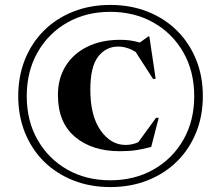

<svg xmlns="http://www.w3.org/2000/svg" viewBox="-20 -747 896 779"><path d="M427.5 -727Q509.5 -727 578.2 -700Q647 -673 697.2 -623.5Q747.5 -574 775.2 -506.2Q803 -438.5 803 -357Q803 -276 775.2 -208.2Q747.5 -140.5 697.2 -91.2Q647 -42 578.2 -15Q509.5 12 427.5 12Q346 12 277.5 -15Q209 -42 159 -91.2Q109 -140.5 81.5 -208.2Q54 -276 54 -357Q54 -438.5 81.5 -506.2Q109 -574 159 -623.5Q209 -673 277.5 -700Q346 -727 427.5 -727ZM427.5 -699Q329.5 -699 253 -655.5Q176.5 -612 132.5 -534.8Q88.5 -457.5 88.5 -357Q88.5 -256.5 132.5 -179.5Q176.5 -102.5 253 -59Q329.5 -15.5 427.5 -15.5Q525.5 -15.5 602.5 -59Q679.5 -102.5 723.8 -179.5Q768 -256.5 768 -357Q768 -457.5 723.8 -534.8Q679.5 -612 602.5 -655.5Q525.5 -699 427.5 -699ZM489 -159Q516.5 -159 541 -170L613 -269H624L593.5 -151Q563.5 -142.5 533.8 -138Q504 -133.5 466.5 -133.5Q353.5 -133.5 284.2 -191.8Q215 -250 215 -362Q215 -428.5 246.2 -479Q277.5 -529.5 334.5 -557.5Q391.5 -585.5 468 -585.5Q490 -585.5 508.8 -582.8Q527.5 -580 547.5 -574.5L581.5 -599H586L611.5 -428L601.5 -426L530.5 -536Q496 -558 459 -558Q410 -558 378.2 -517.2Q346.5 -476.5 346.5 -383Q346.5 -277 388 -218Q429.5 -159 489 -159Z"/></svg>

Font: Newsreader 72pt SemiBold
Style: Regular
Weight: 600
Designer: Hugues Gentile
Foundry: Production Type
Version: Version 1.003; ttfautohint (v1.8.3)